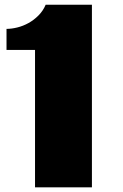

<svg xmlns="http://www.w3.org/2000/svg" viewBox="-20 -799 523 819"><path d="M372.1 -778.8V0H129.4V-585.9H7.8V-675.8Q29.3 -675.8 54 -681.9Q78.6 -688 101.6 -700.7Q124.5 -713.4 144 -732.9Q163.6 -752.4 174.8 -778.8Z"/></svg>

Font: Coda Caption ExtraBold
Style: Regular
Weight: 800
Designer: vernon adams
Foundry: vernon adams
Version: Version 1.002